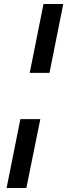

<svg xmlns="http://www.w3.org/2000/svg" viewBox="-20 -828 337 962"><path d="M297 -808 228 -463H129L198 -808ZM182 -231 112 114H13L82 -231Z"/></svg>

Font: Gontserrat Medium
Style: Italic
Weight: 500
Italic angle: -11.3°
Designer: Julieta Ulanovsky
Foundry: Julieta Ulanovsky
Version: Version 6.001